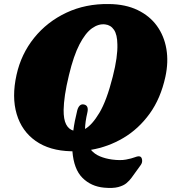

<svg xmlns="http://www.w3.org/2000/svg" viewBox="-20 -735 849 952"><path d="M521 -715Q602.5 -714 662.2 -685.2Q722 -656.5 758 -606.8Q794 -557 805 -492.2Q816 -427.5 800 -354Q776.5 -246.5 721.8 -171Q667 -95.5 591.8 -51Q516.5 -6.5 431 8Q448.5 29 475.5 40.2Q502.5 51.5 535.5 56Q577 61.5 604.8 56.2Q632.5 51 649.2 44.5Q666 38 674 41Q682.5 43.5 684.5 57.2Q686.5 71 678 83L632.5 146Q622.5 160 607.5 172.8Q592.5 185.5 566.2 192.5Q540 199.5 496 195.5Q431.5 189.5 388.8 146.8Q346 104 339 15Q336 15 332.5 15Q226 12.5 157 -36Q88 -84.5 62.8 -169.2Q37.5 -254 62 -364Q85 -467.5 149.2 -547.2Q213.5 -627 309 -672Q404.5 -717 521 -715ZM363 -187.5Q367 -203 375.2 -211.2Q383.5 -219.5 396 -217Q421.5 -212 413 -176Q402.5 -131.5 401.5 -95.5Q436.5 -115 472.8 -175.5Q509 -236 539 -354.5Q552 -405.5 557.5 -445.2Q563 -485 562 -514.5Q561.5 -563.5 545.2 -587.2Q529 -611 501.5 -614Q469 -618 436.2 -594.8Q403.5 -571.5 374.2 -515.2Q345 -459 322 -363Q308.5 -307.5 302.2 -264.8Q296 -222 295.5 -190.5Q295 -143 307.8 -118.5Q320.5 -94 343.5 -87.5Q349.5 -134 363 -187.5Z"/></svg>

Font: Fraunces 9pt SuperSoft Black
Style: Italic
Weight: 900
Italic angle: -16°
Version: Version 1.000;[0bf87f6ff]